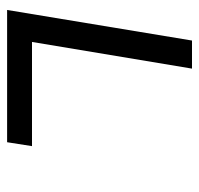

<svg xmlns="http://www.w3.org/2000/svg" viewBox="-30 -530 560 540"><g transform="rotate(90 250.0 -260.0)"><path d="M8 0 94 -520H173L98 -70H391L380 0Z"/></g></svg>

Font: Iosevka Term Curly Oblique
Style: Regular
Weight: 400
Italic angle: -9°
Designer: Belleve Invis
Foundry: Belleve Invis
Version: Version 32.3.0